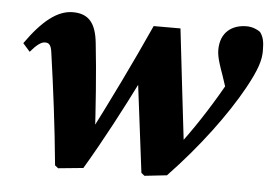

<svg xmlns="http://www.w3.org/2000/svg" viewBox="-42 -557 881 622"><g transform="rotate(5 398.0 -246.5)"><path d="M157 0.6 167.6 9.1 249.1 1.1C306.2 -94.7 363.4 -203.9 410.6 -299L419 -315.6H398.3C411.4 -210.1 424.3 -105.3 437.8 0.6L448.4 9.1L521 1.1C620.5 -103 702.3 -214.3 751.5 -303.1C787.1 -367.6 795.3 -398.2 795.3 -427.1C795.3 -458.1 791.9 -472.6 780.7 -487.9C770.4 -495.6 754.4 -502.3 736.2 -502.3C688.8 -502.3 651.2 -475.6 651.2 -418.4C651.2 -393.7 662.5 -363.6 671.9 -337.3L700.1 -252L718.1 -368.9C712.1 -357.6 707.4 -345.7 701.9 -334.1C655.2 -251.3 612.5 -182 556.8 -107.2L547.5 -94.1L567.8 -92.4C552.8 -216.2 538.5 -346.4 523.1 -476.7H435.9C379.5 -351.9 318.5 -226.9 258 -108.4L250 -93.8L278.1 -92.6C272 -197.5 264.4 -308.8 253.7 -405.2C247.1 -469 223.7 -498.7 171.7 -498.7C121.6 -498.7 73.6 -460.6 20 -384.8L43 -358.7C62.1 -381.7 77.7 -393.2 89.5 -393.2C101.4 -393.2 109.7 -389.6 113.2 -361.4C129.4 -247.5 144.5 -130.4 157 0.6Z"/></g></svg>

Font: Source Serif 4 Variable
Style: Italic
Weight: 400
Italic angle: -12°
Designer: Frank Grießhammer
Foundry: Adobe Systems Incorporated
Version: Version 4.004;hotconv 1.0.116;makeotfexe 2.5.65601